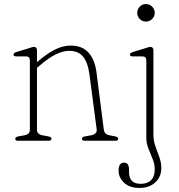

<svg xmlns="http://www.w3.org/2000/svg" viewBox="-20 -695 885 948"><path d="M162.5 -446.5V-388Q209 -428.5 249.2 -449.2Q289.5 -470 329.5 -470Q385.5 -470 417 -435.2Q448.5 -400.5 456.5 -337L492.5 -55.5Q495.5 -31.5 520.5 -27L547 -22Q563.5 -18.5 563.5 -10Q563.5 0 549 0H399.5Q384.5 0 384.5 -10Q384.5 -19 401.5 -22L430 -27Q443 -29.5 451 -36.8Q459 -44 457.5 -55.5L421.5 -328.5Q413.5 -387.5 389.8 -415.8Q366 -444 321.5 -444Q291 -444 255.2 -426.5Q219.5 -409 174.5 -370L162.5 -360V-54Q162.5 -32 189.5 -27L217 -22Q234 -19 234 -10Q234 0 219 0H70Q55 0 55 -10Q55 -18.5 72 -22L101 -27Q127.5 -32 127.5 -53.5V-396Q127.5 -416.5 109 -416.5H61Q46.5 -416.5 46.5 -425.5Q46.5 -433.5 60.5 -438L119.5 -456Q128 -458.5 135.2 -461Q142.5 -463.5 147 -463.5Q162.5 -463.5 162.5 -446.5ZM700 -588.5Q682.5 -588.5 670 -601.2Q657.5 -614 657.5 -632Q657.5 -649.5 670 -662.2Q682.5 -675 700 -675Q718.5 -675 731.2 -662Q744 -649 744 -632Q744 -614 731.2 -601.2Q718.5 -588.5 700 -588.5ZM737.5 -30Q737.5 -0.5 747.2 27Q757 54.5 766.8 81.2Q776.5 108 776.5 134.5Q776.5 178.5 746.5 205.8Q716.5 233 669 233Q620.5 233 593 207.5Q565.5 182 565.5 147.5Q565.5 108 592.5 108Q617 108 617 142.5V155.5Q617 182.5 631.2 197.8Q645.5 213 675.5 212.5Q708 212.5 726 194.5Q744 176.5 744 142Q744 115 733.5 89.5Q723 64 712.8 38.5Q702.5 13 702.5 -14V-396Q702.5 -416.5 684 -416.5H636Q621.5 -416.5 621.5 -425.5Q621.5 -433.5 635.5 -438L694.5 -456Q703 -458.5 710.2 -461Q717.5 -463.5 722 -463.5Q737.5 -463.5 737.5 -446.5Z"/></svg>

Font: Fraunces 9pt Soft Thin
Style: Regular
Weight: 100
Version: Version 1.000;[b76b70a41]